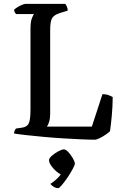

<svg xmlns="http://www.w3.org/2000/svg" viewBox="-20 -724 638 995"><path d="M471 0Q443 0 399.5 -2Q356 -4 306.5 -7Q257 -10 208.5 -14.5Q160 -19 119 -23.5Q78 -28 53 -32Q53 -40 56 -47Q59 -54 63 -58L91 -62Q119 -65 128.5 -83.5Q138 -102 138 -158V-572Q138 -612 145.5 -630Q153 -648 156 -651H64Q54 -660 53 -673Q58 -679 70 -686.5Q82 -694 94.5 -699Q107 -704 113 -704H318Q322 -700 326.5 -690Q331 -680 331 -669L289 -656Q258 -646 249 -628Q240 -610 240 -569V-134Q240 -110 234.5 -92.5Q229 -75 223 -68H456L511 -236Q530 -236 544 -230.5Q558 -225 564 -221Q564 -176 559.5 -126.5Q555 -77 550 -44Q542 -36 526.5 -25.5Q511 -15 495.5 -7.5Q480 0 471 0ZM282 251Q269 251 257.5 243.5Q246 236 241 229Q254 221 269 208Q284 195 295 180Q274 169 254 146Q234 123 234 106Q234 96 249 83Q264 70 282.5 60Q301 50 311 50Q321 50 334 64Q347 78 357.5 96Q368 114 368 124Q368 131 357 151.5Q346 172 330.5 195Q315 218 301 234.5Q287 251 282 251Z"/></svg>

Font: Texturina
Style: Regular
Weight: 400
Designer: Guillermo Torres Carreño
Foundry: Omnibus-Type
Version: Version 1.002; ttfautohint (v1.8.3)